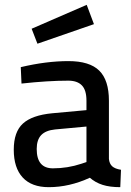

<svg xmlns="http://www.w3.org/2000/svg" viewBox="-20 -764 544 795"><path d="M37 0ZM37 -144Q37 -218 75 -252.5Q113 -287 196 -295L338 -308V-347Q338 -391 319 -410.5Q300 -430 263 -430Q179 -430 69 -418L66 -486Q172 -511 263 -511Q351 -511 391 -471.5Q431 -432 431 -347V-106Q433 -86 444.5 -75.5Q456 -65 481 -61L478 11Q435 11 405 1.5Q375 -8 352 -28Q267 11 182 11Q111 11 74 -29Q37 -69 37 -144ZM317 -86 338 -93V-240L208 -228Q169 -224 150.5 -204.5Q132 -185 132 -147Q132 -67 199 -67Q260 -67 317 -86ZM111 -645 339 -744 369 -664 135 -583Z"/></svg>

Font: sheba-seeBold
Style: Regular
Weight: 600
Designer: Mohamed Galeb, the designers
Foundry: Kief Type Foundry
Version: Version 2.010; ttfautohint (v1.5.33-1714) -l 8 -r 50 -G 200 